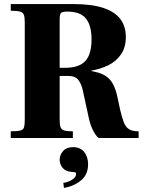

<svg xmlns="http://www.w3.org/2000/svg" viewBox="-20 -680 707 946"><path d="M33 0V-33Q66 -33 80.5 -37Q95 -41 98.5 -53Q102 -65 102 -89V-570Q102 -595 97.5 -607Q93 -619 78.5 -623Q64 -627 33 -627V-660H340Q432 -660 489 -641Q546 -622 573 -586Q600 -550 600 -498Q600 -447 576.5 -412.5Q553 -378 514.5 -359Q476 -340 430 -332V-330Q471 -323 496 -308.5Q521 -294 536 -267Q551 -240 560 -195L572 -139Q581 -101 590 -77.5Q599 -54 615.5 -43.5Q632 -33 663 -33V0H466Q452 -11 439 -36.5Q426 -62 419 -92L389 -230Q382 -265 366.5 -285.5Q351 -306 315 -306H274V-89Q274 -65 278.5 -53Q283 -41 297 -37Q311 -33 339 -33V0ZM274 -346H302Q369 -346 400 -379Q431 -412 431 -486Q431 -554 403.5 -588.5Q376 -623 311 -623Q288 -623 281 -616.5Q274 -610 274 -588ZM295 246 292 221Q315 218 335 205.5Q355 193 355 177Q355 171 351 169.5Q347 168 334 167Q303 165 288.5 147Q274 129 274 107Q274 83 291 64Q308 45 340 45Q376 45 395 69Q414 93 414 129Q414 181 378.5 209.5Q343 238 295 246Z"/></svg>

Font: Frank Ruhl Libre Black
Style: Regular
Weight: 900
Designer: Yanek Iontef
Foundry: Fontef
Version: Version 6.004